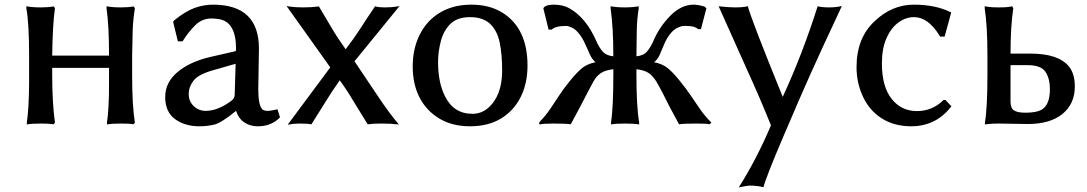

<svg xmlns="http://www.w3.org/2000/svg" viewBox="-20 -526 4686 828"><path d="M93.8 -489.3V-499Q119.1 -494.1 155.3 -494.1Q187.5 -494.1 209 -498H211.9L216.8 -491.2V-489.3Q207 -419.9 205.1 -286.1H450.2Q450.2 -417 439.5 -489.3V-499Q464.8 -494.1 500 -494.1Q534.2 -494.1 553.7 -498H556.6L561.5 -491.2V-489.3Q553.7 -440.4 552.2 -395Q550.8 -349.6 549.8 -285.2V-203.1Q549.8 -73.2 561.5 2V3.9L555.7 9.8H553.7Q539.1 6.8 500 6.8Q460.9 6.8 441.4 10.7V2Q450.2 -56.6 450.2 -163.1V-233.4H205.1V-203.1Q205.1 -84 216.8 2V3.9L210.9 9.8H209Q192.4 6.8 155.3 6.8Q116.2 6.8 95.7 10.7V2Q104.5 -56.6 105.5 -163.1V-285.2Q105.5 -424.8 93.8 -489.3Z M886.7 -280.3 993.2 -304.7Q998 -304.7 998 -314.5Q998 -431.6 924.8 -443.4Q906.2 -446.3 891.6 -446.3Q851.6 -446.3 822.3 -417.5Q793 -388.7 768.6 -349.6L767.6 -347.7H747.1L726.6 -431.6L731.4 -438.5Q781.2 -478.5 820.3 -492.2Q859.4 -505.9 898.4 -505.9Q1096.7 -505.9 1096.7 -316.4L1093.8 -141.6Q1093.8 -72.3 1111.3 -54.7Q1118.2 -47.9 1133.3 -47.9Q1148.4 -47.9 1176.8 -54.7L1187.5 -19.5Q1148.4 19.5 1090.8 18.6Q1058.6 18.6 1033.7 2Q1008.8 -14.6 998 -47.9Q933.6 4.9 902.8 11.7Q872.1 18.6 840.8 18.6Q776.4 18.6 734.4 -12.7Q692.4 -43.9 692.4 -107.4Q692.4 -170.9 745.6 -215.3Q798.8 -259.8 886.7 -280.3ZM867.2 -47.9Q919.9 -47.9 978.5 -91.8Q992.2 -101.6 992.2 -119.1L996.1 -251L904.3 -224.6Q837.9 -207 815.9 -179.7Q793.9 -152.3 793.9 -120.6Q793.9 -88.9 815.4 -68.4Q836.9 -47.9 867.2 -47.9Z M1215.8 -500 1226.6 -498Q1252.9 -494.1 1287.6 -494.1Q1322.3 -494.1 1352.5 -498H1355.5L1411.1 -404.3Q1437.5 -359.4 1470.7 -313.5Q1506.8 -360.4 1535.2 -404.8Q1563.5 -449.2 1595.7 -496.1L1596.7 -499Q1611.3 -494.1 1640.6 -494.1Q1669.9 -494.1 1692.4 -498L1703.1 -500L1508.8 -261.7Q1554.7 -194.3 1607.4 -114.7Q1660.2 -35.2 1700.2 10.7Q1664.1 6.8 1626 6.8Q1585.9 6.8 1568.4 9.8H1565.4L1505.9 -86.9Q1478.5 -133.8 1445.3 -179.7Q1411.1 -131.8 1383.8 -86.9L1323.2 9.8H1320.3Q1308.6 6.8 1271.5 6.8Q1245.1 6.8 1220.7 11.7L1404.3 -235.4Z M2144.5 -472.7Q2254.9 -405.3 2254.9 -243.2Q2254.9 -166 2225.1 -106.9Q2195.3 -47.9 2140.1 -14.6Q2085 18.6 2007.3 18.6Q1929.7 18.6 1874 -15.1Q1818.4 -48.8 1789.1 -106Q1759.8 -163.1 1759.8 -239.7Q1759.8 -316.4 1790.5 -377.4Q1821.3 -438.5 1878.4 -472.2Q1935.5 -505.9 2012.7 -505.9Q2089.8 -505.9 2144.5 -472.7ZM1869.1 -259.8Q1869.1 -168.9 1899.4 -110.4Q1936.5 -35.2 2017.6 -35.2Q2054.7 -35.2 2084 -59.6Q2145.5 -112.3 2145.5 -221.7Q2145.5 -292 2134.8 -343.3Q2124 -394.5 2093.3 -423.3Q2062.5 -452.1 2007.3 -452.1Q1952.1 -452.1 1922.4 -422.9Q1892.6 -393.6 1880.9 -347.7Q1869.1 -301.8 1869.1 -259.8Z M2305.7 1Q2332 -25.4 2353 -56.6Q2374 -87.9 2392.6 -116.2Q2411.1 -144.5 2439.9 -179.7Q2468.8 -214.8 2490.2 -232.4Q2511.7 -250 2547.9 -257.8Q2534.2 -269.5 2524.4 -290Q2514.6 -310.5 2504.4 -334.5Q2494.1 -358.4 2479 -378.4Q2463.9 -398.4 2447.8 -406.2Q2431.6 -414.1 2421.9 -414.1Q2375 -414.1 2359.4 -398.4H2345.7L2323.2 -490.2Q2331.1 -505.9 2368.7 -505.9Q2406.2 -505.9 2433.6 -491.2Q2506.8 -451.2 2551.8 -348.6Q2563.5 -321.3 2579.1 -303.7Q2594.7 -286.1 2625 -283.2V-285.2Q2625 -408.2 2613.3 -489.3V-499Q2638.7 -494.1 2674.8 -494.1Q2709 -494.1 2734.4 -499V-489.3Q2726.6 -440.4 2726.1 -395Q2725.6 -349.6 2724.6 -285.2V-283.2Q2755.9 -286.1 2771 -304.7Q2786.1 -323.2 2797.9 -349.6Q2822.3 -408.2 2869.6 -457Q2917 -505.9 2971.7 -505.9Q2989.3 -505.9 3017.6 -498L3026.4 -490.2L3002.9 -400.4H2990.2Q2976.6 -414.1 2941.4 -414.1H2927.7Q2918 -414.1 2901.4 -406.2Q2884.8 -398.4 2869.1 -378.4Q2853.5 -358.4 2843.8 -334Q2834 -309.6 2824.7 -289.1Q2815.4 -268.6 2800.8 -257.8Q2837.9 -250 2859.4 -232.4Q2880.9 -214.8 2909.7 -179.7Q2938.5 -144.5 2957.5 -116.2Q2976.6 -87.9 2998.5 -56.2Q3020.5 -24.4 3047.9 2.9L3040 9.8H3038.1Q3029.3 6.8 2983.4 6.8Q2928.7 6.8 2910.2 9.8H2908.2L2867.2 -66.4Q2829.1 -143.6 2813 -170.4Q2796.9 -197.3 2778.3 -210.4Q2759.8 -223.6 2724.6 -227.5V-203.1Q2724.6 -66.4 2736.3 2V10.7Q2716.8 6.8 2674.8 6.8Q2634.8 6.8 2615.2 10.7V2Q2625 -63.5 2625 -203.1V-227.5Q2589.8 -223.6 2570.8 -210.4Q2551.8 -197.3 2540 -175.8Q2519.5 -138.7 2482.4 -66.4L2441.4 9.8H2438.5Q2420.9 6.8 2366.2 6.8Q2326.2 6.8 2305.7 10.7Z M3079.1 -499Q3119.1 -494.1 3151.9 -494.1Q3184.6 -494.1 3205.1 -499Q3218.8 -444.3 3355.5 -108.4Q3438.5 -287.1 3504.9 -495.1L3505.9 -499Q3525.4 -494.1 3553.7 -494.1Q3586.9 -494.1 3610.4 -500Q3609.4 -497.1 3584.5 -443.8Q3559.6 -390.6 3532.2 -332L3473.6 -203.1Q3430.7 -107.4 3356.4 66.9Q3282.2 241.2 3272.5 281.2Q3244.1 274.4 3213.9 274.4Q3202.1 274.4 3166 282.2Q3244.1 158.2 3304.7 14.6Q3260.7 -95.7 3200.2 -228.5Q3085 -484.4 3079.1 -499Z M3673.8 -236.3Q3673.8 -363.3 3752.9 -435.5Q3827.1 -505.9 3920.9 -505.9Q4014.6 -505.9 4079.1 -473.6L4082 -471.7L4053.7 -368.2H4034.2L4033.2 -370.1Q3983.4 -452.1 3921.9 -452.1Q3885.7 -452.1 3854 -428.7Q3822.3 -405.3 3802.7 -360.8Q3783.2 -316.4 3783.2 -252.9Q3783.2 -152.3 3825.2 -99.6Q3867.2 -46.9 3934.1 -46.9Q4001 -46.9 4048.8 -94.7H4057.6L4083 -67.4L4081.1 -65.4Q4015.6 18.6 3909.2 18.6Q3837.9 18.6 3784.7 -14.2Q3731.4 -46.9 3702.6 -106.9Q3673.8 -167 3673.8 -236.3Z M4226.6 -489.3V-499L4245.1 -496.1Q4257.8 -494.1 4287.6 -494.1Q4317.4 -494.1 4329.1 -496.1L4341.8 -498L4344.7 -499L4349.6 -491.2V-489.3Q4337.9 -410.2 4337.9 -294.9H4422.9Q4544.9 -294.9 4589.8 -239.3Q4615.2 -208 4615.2 -153.3Q4615.2 -78.1 4562 -34.7Q4508.8 8.8 4412.1 8.8L4288.1 6.8Q4257.8 6.8 4245.1 8.8L4233.4 9.8L4227.5 10.7V2Q4238.3 -61.5 4238.3 -203.1V-285.2Q4238.3 -415 4226.6 -489.3ZM4337.9 -87.9Q4337.9 -59.6 4353 -49.8Q4368.2 -40 4401.9 -40Q4435.5 -40 4458 -46.9Q4507.8 -61.5 4507.8 -141.6Q4507.8 -186.5 4488.8 -215.8Q4469.7 -245.1 4411.1 -245.1H4337.9Z"/></svg>

Font: GenEi LateMin P v2
Style: Medium
Weight: 500
Designer: o_tamon (Modified)
Foundry: o_tamon / Adobe Systems Incorporated / FONT 910 / Philipp H. Poll
Version: Version 2.1;Original Version 1.004